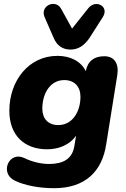

<svg xmlns="http://www.w3.org/2000/svg" viewBox="-20 -796 663 1007"><path d="M264 191C424 191 515 106 537 -39L595 -401C605 -464 579 -501 527 -501C474 -501 440 -476 430 -423C404 -475 349 -503 281 -503C131 -503 29 -373 29 -215C29 -86 108 -13 227 -13C288 -13 345 -36 379 -84L370 -30C359 38 311 64 237 64C194 64 146 52 108 33C27 -6 -24 112 57 151C110 177 187 191 264 191ZM286 -140C232 -140 202 -174 202 -226C202 -307 244 -376 317 -376C371 -376 402 -341 402 -289C402 -209 359 -140 286 -140ZM350 -536C392 -536 424 -559 450 -598L519 -706C555 -762 483 -801 444 -754L358 -646L300 -751C270 -803 188 -765 214 -706L262 -596C279 -557 308 -536 350 -536Z"/></svg>

Font: SN Pro Heavy
Style: Italic
Weight: 800
Italic angle: -9°
Designer: Tobias Whetton
Foundry: Supernotes
Version: Version 1.001;Glyphs 3.2 (3249)